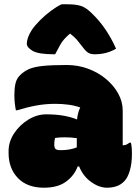

<svg xmlns="http://www.w3.org/2000/svg" viewBox="-20 -865 640 895"><path d="M552 -350V-188H556Q564 -188 571.5 -192Q579 -196 584 -200H590Q592 -195 593.5 -180.5Q595 -166 595 -149Q595 -103 585 -69.5Q575 -36 560 -21Q544 -4 523.5 3Q503 10 479 10Q442 10 404.5 -17Q367 -44 349 -89H342Q326 -46 287.5 -18Q249 10 185 10Q107 10 63.5 -35Q20 -80 20 -152V-161Q20 -204 45.5 -243Q71 -282 111.5 -307Q152 -332 195 -332Q242 -332 277.5 -325.5Q313 -319 339 -308Q343 -342 354 -364Q329 -373 299 -377Q269 -381 237 -381Q192 -381 148.5 -373Q105 -365 60 -351H54Q47 -385 47 -422Q47 -452 52 -475Q57 -498 73 -514Q91 -532 114 -542.5Q137 -553 178.5 -557.5Q220 -562 291 -562Q344 -562 391 -544.5Q438 -527 474 -497Q510 -467 531 -429Q552 -391 552 -350ZM233 -191Q233 -176 239 -170.5Q245 -165 263 -165Q306 -165 338 -178V-221Q324 -223 309.5 -224Q295 -225 282 -225Q258 -225 237 -222Q233 -210 233 -193ZM267 -845H296Q333 -845 357 -837.5Q381 -830 409 -802Q477 -737 521 -638Q477 -612 422 -612Q401 -612 389 -620.5Q377 -629 361 -651Q350 -666 338.5 -679.5Q327 -693 307 -708H306Q275 -682 261.5 -657.5Q248 -633 237 -612H231Q159 -612 132 -628Q105 -644 105 -661Q105 -674 110.5 -690Q116 -706 128 -725Q143 -747 167 -771Q191 -795 218 -815Q245 -835 267 -845Z"/></svg>

Font: Recursive Sn Csl St XBk
Style: Regular
Weight: 1000
Version: Version 1.079;hotconv 1.0.112;makeotfexe 2.5.65598; ttfautoh